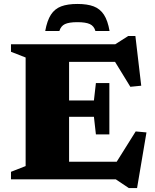

<svg xmlns="http://www.w3.org/2000/svg" viewBox="-20 -906 782 970"><path d="M532.5 -486.5V-357V-227H464.5L454.5 -316H223V-398.5H454.5L464.5 -486.5ZM693.5 -473 638.5 -467.5 531.5 -642 589.5 -593.5H223V-682.5H562.5L627.5 -724H664ZM540.5 -42.5 665.5 -242 720 -237 672.5 44H630.5L565 0H223V-89H587.5ZM35.5 0V-38L109.5 -67V-615.5L35.5 -644.5V-682.5H329V0ZM371 -794Q328.5 -794 308 -784.2Q287.5 -774.5 280 -749.5H208.5Q218 -802 237.2 -831.8Q256.5 -861.5 289 -873.8Q321.5 -886 371 -886Q421 -886 453.2 -873.8Q485.5 -861.5 505 -831.8Q524.5 -802 533.5 -749.5H462Q455 -774.5 434.2 -784.2Q413.5 -794 371 -794Z"/></svg>

Font: Newsreader ExtraBold
Style: Regular
Weight: 800
Designer: Hugues Gentile
Foundry: Production Type
Version: Version 1.003